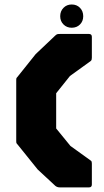

<svg xmlns="http://www.w3.org/2000/svg" viewBox="-20 -814 453 834"><path d="M240.5 0Q228.5 0 220.5 -6.5L143.5 -78L59 -183Q53.5 -189.5 52 -191.5Q50.5 -193.5 50.5 -201V-466Q50.5 -473.5 52 -475.5Q53.5 -477.5 59 -484L135 -579L220.5 -660Q225.5 -664.5 229 -665.5Q232.5 -666.5 240.5 -666.5H366.5Q379 -666.5 379 -654V-564Q379 -560 378.2 -555.8Q377.5 -551.5 373.5 -548.5L284 -484L224 -409V-256L286 -180L373.5 -117Q377.5 -114.5 378.2 -111Q379 -107.5 379 -103V-12.5Q379 0 366.5 0ZM291.5 -693.5Q270 -693.5 255.8 -707.8Q241.5 -722 241.5 -743.5Q241.5 -765.5 255.8 -780Q270 -794.5 291.5 -794.5Q313.5 -794.5 327.5 -780Q341.5 -765.5 341.5 -743.5Q341.5 -722 327.5 -707.8Q313.5 -693.5 291.5 -693.5Z"/></svg>

Font: Jaro 24pt
Style: Regular
Weight: 400
Designer: Agyei Archer, Celine Hurka, Mirko Velimirović
Version: Version 1.000